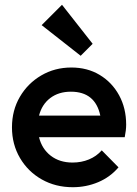

<svg xmlns="http://www.w3.org/2000/svg" viewBox="-20 -772 574 802"><path d="M284 10Q212 10 154.5 -22.5Q97 -55 63.5 -112Q30 -169 30 -240Q30 -311 63 -367.5Q96 -424 152.5 -457Q209 -490 278 -490Q345 -490 396.5 -459Q448 -428 477.5 -374Q507 -320 507 -251Q507 -229 501 -199H143Q155 -150 192 -121.5Q229 -93 283 -93Q320 -93 351.5 -106Q383 -119 405 -144L475 -73Q440 -32 390 -11Q340 10 284 10ZM276 -389Q225 -389 190 -362.5Q155 -336 143 -289H399Q378 -389 276 -389ZM317 -539 154 -667 239 -752 367 -589Z"/></svg>

Font: Outfit Medium
Style: Regular
Weight: 500
Designer: Rodrigo Fuenzalida
Foundry: fragTYPE
Version: Version 1.100; ttfautohint (v1.8.4.7-5d5b);gftools[0.9.27]